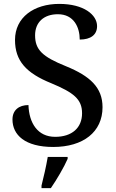

<svg xmlns="http://www.w3.org/2000/svg" viewBox="-20 -744 594 985"><path d="M253 10C407 10 506 -67 506 -194C506 -296 441 -354 319 -404C197 -453 160 -489 160 -563C160 -629 204 -671 277 -671C359 -671 389 -604 389 -541C446 -541 478 -566 478 -610C478 -668 410 -724 284 -724C154 -724 57 -655 57 -539C57 -432 114 -369 243 -317C358 -269 401 -235 401 -163C401 -88 349 -42 263 -42C173 -42 129 -113 126 -205C77 -205 44 -179 44 -131C44 -52 108 10 253 10ZM193 208V221H241C270 179 309 113 327 71V61H225C217 108 204 165 193 208Z"/></svg>

Font: Noto Serif Ethiopic Medium
Style: Regular
Weight: 500
Designer: Monotype Design Team
Foundry: Monotype Imaging Inc.
Version: Version 2.102